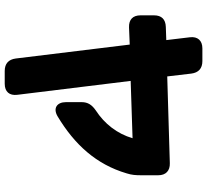

<svg xmlns="http://www.w3.org/2000/svg" viewBox="-52 -734 878 814"><g transform="rotate(90 387.0 -327.0)"><path d="M281 92H335C369 92 386 72 382 39L323 -442L566 -450C547 -385 505 -331 448 -294C425 -278 413 -261 413 -234V-168C413 -129 439 -112 473 -132C593 -204 677 -296 715 -425C722 -447 723 -464 723 -486V-559C723 -591 704 -609 672 -608L304 -597L292 -699C288 -730 270 -746 239 -746H185C152 -746 134 -726 138 -693L150 -593L94 -591C62 -590 45 -573 45 -541V-484C45 -451 63 -434 96 -435L169 -438L228 45C232 76 250 92 281 92Z"/></g></svg>

Font: コーポレート・ロゴ（ラウンド）ver3 Bold
Style: Regular
Weight: 700
Designer: [KANA_main] LOGOTYPE.JP [Source Han Sans] Ryoko NISHIZUKA 西塚涼子 (kana, bopomofo & ideographs); Paul D. Hunt (Latin, Greek
Version: Version 12.001;FEAKit 1.0